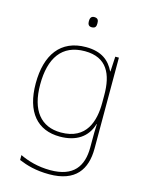

<svg xmlns="http://www.w3.org/2000/svg" viewBox="-139 -805 861 1128"><g transform="rotate(15 291.5 -240.5)"><path d="M291 -721C271 -721 266 -706 266 -690C266 -673 271 -659 291 -659C315 -659 318 -673 318 -690C318 -706 315 -721 291 -721ZM290 -538C136 -538 59 -430 59 -256C59 -81 140 10 276 10C375 10 442 -34 466 -117H468C466 -78 466 -56 466 -17V25C466 140 414 215 273 215C198 215 135 196 87 173V203C135 223 192 240 273 240C433 240 492 152 492 25V-528H470L465 -437H463C435 -495 387 -538 290 -538ZM290 -513C425 -513 466 -419 466 -294V-246C466 -136 432 -15 276 -15C154 -15 86 -99 86 -256C86 -417 150 -513 290 -513Z"/></g></svg>

Font: Noto Sans Meetei Mayek Thin
Style: Regular
Weight: 100
Designer: Monotype Design Team and Neelakash Kshetrimayum
Foundry: Monotype Imaging Inc.
Version: Version 2.002